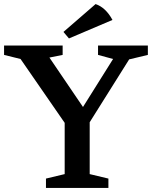

<svg xmlns="http://www.w3.org/2000/svg" viewBox="-29 -924 747 944"><path d="M-9 -654V-700H279V-654L214 -641L379 -398L527 -634L453 -654V-700H698V-654L606 -632L412 -323V-68L504 -46V0H197V-46L289 -68V-320L72 -634ZM283 -767 441 -904Q491 -887 524 -826L310 -735Z"/></svg>

Font: Volkhov
Style: Regular
Weight: 400
Designer: Cyreal (www.cyreal.org)
Foundry: Cyreal (www.cyreal.org)
Version: Version 1.010